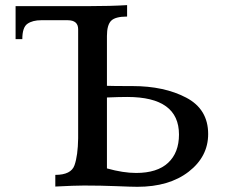

<svg xmlns="http://www.w3.org/2000/svg" viewBox="-20 -717 883 739"><path d="M503.9 -51.3Q585 -51.3 627 -90.3Q668.9 -129.4 668.9 -199.2Q668.9 -343.8 469.7 -343.8Q439 -343.8 391.6 -341.8V-68.8Q454.1 -51.3 503.9 -51.3ZM508.8 2Q486.8 2 427.5 -0.5Q368.2 -2.9 303.2 -2.9Q268.1 -2.9 192.9 1V-43.9Q253.9 -43.9 266.8 -81.1Q279.8 -118.2 280.8 -184.6V-604.5Q280.8 -639.2 240.2 -639.2H138.7Q105.5 -639.2 85.7 -625.5Q65.9 -611.8 65.9 -566.4H40V-693.4H320.8Q406.2 -693.4 469.2 -697.3V-653.3Q423.8 -653.3 407.7 -637Q391.6 -620.6 391.6 -578.6V-386.7Q413.6 -385.7 490.2 -385.7Q611.8 -385.7 696.5 -341.3Q781.2 -296.9 781.2 -201.2Q781.2 -114.3 706.3 -56.2Q631.3 2 508.8 2Z"/></svg>

Font: Kelvinch
Style: Bold
Weight: 700
Designer: Paul James Miller
Foundry: High-Logic / Made with FontCreator
Version: Version 3.501;March 28, 2021;FontCreator 13.0.0.2683 64-bit